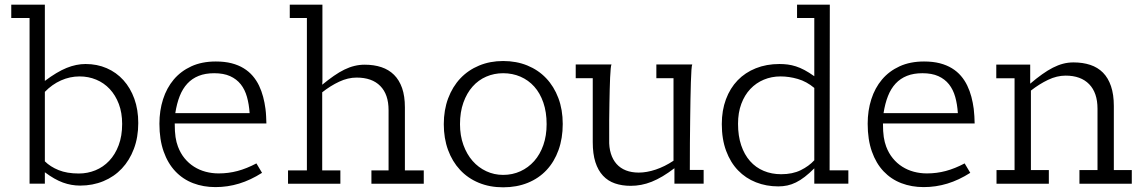

<svg xmlns="http://www.w3.org/2000/svg" viewBox="-20 -780 4864 815"><path d="M170.4 -760.3V-436.5Q221.7 -475.1 262.7 -491.7Q303.7 -508.3 343.3 -508.3Q392.1 -508.3 433.1 -490.5Q474.1 -472.7 503.9 -439.7Q533.7 -406.7 550.3 -360.6Q566.9 -314.5 566.9 -257.8Q566.9 -197.3 548.3 -148.2Q529.8 -99.1 497.1 -64.5Q464.4 -29.8 418.9 -11Q373.5 7.8 320.3 7.8Q282.7 7.8 247.1 -5.1Q211.4 -18.1 170.4 -48.8V-0.5H105.5V-703.6H27.8V-760.3ZM317.9 -455.6Q276.9 -455.6 239 -438.7Q201.2 -421.9 170.4 -390.1V-95.2Q193.4 -72.3 228.8 -57.9Q264.2 -43.5 314.9 -43.5Q351.6 -43.5 385 -57.1Q418.5 -70.8 443.6 -97.4Q468.8 -124 483.6 -163.3Q498.5 -202.6 498.5 -253.9Q498.5 -301.3 484.4 -338.6Q470.2 -376 445.8 -402.1Q421.4 -428.2 388.4 -441.9Q355.5 -455.6 317.9 -455.6Z M721.7 -255.9Q721.7 -220.7 725.1 -198.2Q728.5 -175.8 735.4 -157.7Q746.1 -129.4 763.4 -108.2Q780.8 -86.9 803.5 -72.5Q826.2 -58.1 852.8 -51Q879.4 -43.9 908.2 -43.9Q949.7 -43.9 988.3 -54.2Q1026.9 -64.5 1068.4 -86.4L1092.3 -46.4Q1043.9 -15.6 995.1 -0.7Q946.3 14.2 894.5 14.2Q843.3 14.2 799.8 -2.4Q756.3 -19 724.4 -52.7Q692.4 -86.4 674.6 -137Q656.7 -187.5 656.7 -254.9Q656.7 -310.5 672.1 -358.6Q687.5 -406.7 717.5 -442.4Q747.6 -478 792.2 -498.5Q836.9 -519 896 -519Q933.6 -519 962.9 -511.5Q992.2 -503.9 1014.4 -490.2Q1036.6 -476.6 1052.7 -457.8Q1068.8 -439 1079.6 -416.5Q1090.3 -394 1096.9 -369.1Q1103.5 -344.2 1106.9 -317.9Q1108.9 -302.2 1109.6 -286.9Q1110.4 -271.5 1110.8 -255.9ZM889.2 -469.2Q851.6 -469.2 823.5 -458Q795.4 -446.8 775.4 -425.3Q755.4 -403.8 742.9 -372.3Q730.5 -340.8 724.1 -299.8H1039.6Q1037.1 -337.4 1028.3 -368.7Q1019.5 -399.9 1002 -422.1Q984.4 -444.3 956.8 -456.8Q929.2 -469.2 889.2 -469.2Z M1348.6 -434.1 1347.7 -420.4Q1374 -441.9 1397.2 -458Q1420.4 -474.1 1441.9 -484.6Q1463.4 -495.1 1484.6 -500.2Q1505.9 -505.4 1527.8 -505.4Q1567.4 -505.4 1598.9 -494.9Q1630.4 -484.4 1652.6 -462.4Q1674.8 -440.4 1686.8 -406.2Q1698.7 -372.1 1698.7 -324.2V-56.6H1778.8V0H1556.6V-56.6H1629.4V-312.5Q1629.4 -379.4 1594.2 -415Q1559.1 -450.7 1493.7 -450.7Q1457 -450.7 1419.9 -433.3Q1382.8 -416 1347.7 -388.2V-56.6H1424.8V0H1202.6V-56.6H1282.7V-703.6H1210V-760.3H1348.6Z M2115.7 15.1Q2058.6 15.1 2012.2 -4.2Q1965.8 -23.4 1932.9 -58.8Q1899.9 -94.2 1881.8 -143.6Q1863.8 -192.9 1863.8 -252.9Q1863.8 -313 1882.3 -362.5Q1900.9 -412.1 1934.1 -447.3Q1967.3 -482.4 2013.7 -501.7Q2060.1 -521 2115.7 -521Q2171.9 -521 2218.5 -502Q2265.1 -482.9 2298.3 -448Q2331.5 -413.1 2350.1 -363.8Q2368.7 -314.5 2368.7 -253.9Q2368.7 -192.9 2350.8 -143.1Q2333 -93.3 2300 -58.1Q2267.1 -22.9 2220.2 -3.9Q2173.3 15.1 2115.7 15.1ZM2115.7 -469.2Q2077.6 -469.2 2044.2 -454.8Q2010.7 -440.4 1986.1 -412.6Q1961.4 -384.8 1947 -344.5Q1932.6 -304.2 1932.6 -252.9Q1932.6 -204.6 1947 -164.8Q1961.4 -125 1986.1 -96.9Q2010.7 -68.8 2044.2 -53.2Q2077.6 -37.6 2115.7 -37.6Q2155.3 -37.6 2189 -53Q2222.7 -68.4 2247.6 -96.4Q2272.5 -124.5 2286.4 -164.3Q2300.3 -204.1 2300.3 -252.9Q2300.3 -304.2 2286.4 -344.5Q2272.5 -384.8 2247.8 -412.4Q2223.1 -439.9 2189.2 -454.6Q2155.3 -469.2 2115.7 -469.2Z M2918.5 -506.3Q2916.5 -503.4 2915 -482.9Q2913.6 -462.4 2912.6 -430.4Q2911.6 -398.4 2910.9 -358.6Q2910.2 -318.8 2909.7 -277.3Q2908.2 -180.2 2908.2 -58.6H2966.8V-0.5H2842.8V-65.9Q2816.4 -45.9 2792.7 -31.7Q2769 -17.6 2746.3 -8.5Q2723.6 0.5 2701.7 4.6Q2679.7 8.8 2657.2 8.8Q2620.1 8.8 2590.3 -1.5Q2560.5 -11.7 2539.6 -34.2Q2518.6 -56.6 2507.3 -91.8Q2496.1 -127 2496.1 -176.3V-448.2H2423.8V-506.3H2575.7Q2573.7 -503.4 2572.3 -488.5Q2570.8 -473.6 2569.8 -450.7Q2568.8 -427.7 2568.1 -399.4Q2567.4 -371.1 2566.9 -341.8Q2565.4 -272.9 2565.9 -187.5Q2564.9 -154.3 2573 -128.2Q2581.1 -102.1 2597.2 -84Q2613.3 -65.9 2637.2 -56.6Q2661.1 -47.4 2691.4 -47.4Q2725.1 -47.4 2763.2 -60.1Q2801.3 -72.8 2838.9 -97.7V-448.2H2766.1V-506.3Z M3581.1 -57.1V-0.5H3436.5V-65.4Q3415 -43.9 3396 -29.3Q3377 -14.6 3358.6 -5.6Q3340.3 3.4 3322 7.3Q3303.7 11.2 3283.7 11.2Q3232.9 11.2 3189 -6.1Q3145 -23.4 3112.8 -56.9Q3080.6 -90.3 3062.3 -139.6Q3043.9 -189 3043.9 -253.4Q3043.9 -311.5 3061.5 -358.6Q3079.1 -405.8 3111.1 -439Q3143.1 -472.2 3188.2 -490.2Q3233.4 -508.3 3288.6 -508.3Q3307.1 -508.3 3324 -506.1Q3340.8 -503.9 3358.4 -498.3Q3376 -492.7 3394.8 -482.7Q3413.6 -472.7 3436.5 -456.5V-703.6H3363.3V-760.3H3502.4L3501.5 -57.1ZM3436.5 -406.7Q3403.8 -434.1 3366.7 -444.8Q3329.6 -455.6 3293 -455.6Q3255.4 -455.6 3222.4 -441.9Q3189.5 -428.2 3165 -402.3Q3140.6 -376.5 3126.7 -339.1Q3112.8 -301.8 3112.8 -254.4Q3112.8 -203.1 3126.2 -163.3Q3139.6 -123.5 3163.8 -96.2Q3188 -68.8 3221.7 -54.7Q3255.4 -40.5 3295.9 -40.5Q3344.2 -40.5 3378.9 -57.6Q3413.6 -74.7 3436.5 -99.6Z M3728 -255.9Q3728 -220.7 3731.4 -198.2Q3734.9 -175.8 3741.7 -157.7Q3752.4 -129.4 3769.8 -108.2Q3787.1 -86.9 3809.8 -72.5Q3832.5 -58.1 3859.1 -51Q3885.7 -43.9 3914.6 -43.9Q3956.1 -43.9 3994.6 -54.2Q4033.2 -64.5 4074.7 -86.4L4098.6 -46.4Q4050.3 -15.6 4001.5 -0.7Q3952.6 14.2 3900.9 14.2Q3849.6 14.2 3806.2 -2.4Q3762.7 -19 3730.7 -52.7Q3698.7 -86.4 3680.9 -137Q3663.1 -187.5 3663.1 -254.9Q3663.1 -310.5 3678.5 -358.6Q3693.8 -406.7 3723.9 -442.4Q3753.9 -478 3798.6 -498.5Q3843.3 -519 3902.3 -519Q3939.9 -519 3969.2 -511.5Q3998.5 -503.9 4020.8 -490.2Q4043 -476.6 4059.1 -457.8Q4075.2 -439 4085.9 -416.5Q4096.7 -394 4103.3 -369.1Q4109.9 -344.2 4113.3 -317.9Q4115.2 -302.2 4116 -286.9Q4116.7 -271.5 4117.2 -255.9ZM3895.5 -469.2Q3857.9 -469.2 3829.8 -458Q3801.8 -446.8 3781.7 -425.3Q3761.7 -403.8 3749.3 -372.3Q3736.8 -340.8 3730.5 -299.8H4045.9Q4043.5 -337.4 4034.7 -368.7Q4025.9 -399.9 4008.3 -422.1Q3990.7 -444.3 3963.1 -456.8Q3935.5 -469.2 3895.5 -469.2Z M4562 0V-58.1H4638.7V-318.4Q4638.7 -386.2 4603.3 -422.6Q4567.9 -459 4503.4 -459Q4466.3 -459 4429 -441.2Q4391.6 -423.3 4356 -395.5V-58.1H4432.1V0H4210V-58.1H4286.6V-447.8H4209V-505.9H4353V-424.8Q4379.9 -447.8 4403.6 -464.6Q4427.2 -481.4 4449.2 -492.7Q4471.2 -503.9 4492.4 -509.5Q4513.7 -515.1 4536.6 -515.1Q4576.2 -515.1 4607.9 -504.6Q4639.6 -494.1 4661.9 -471.7Q4684.1 -449.2 4696 -414.1Q4708 -378.9 4708 -330.1V-58.1H4784.2V0Z"/></svg>

Font: Twentytwelve Slab Light
Style: TwentytwelveSlab
Weight: 300
Designer: Domenico Catapano
Version: Version 1.00 2012